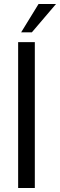

<svg xmlns="http://www.w3.org/2000/svg" viewBox="-20 -941 300 961"><path d="M85.9 -779.3H139.6L260.3 -920.9H172.9ZM70.8 0H154.3V-730H70.8Z"/></svg>

Font: Now Medium
Style: Regular
Weight: 500
Designer: Alfredo Marco Pradil
Foundry: Alfredo Marco Pradil
Version: Version 1.200;hotconv 1.0.109;makeotfexe 2.5.65596